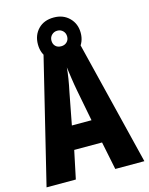

<svg xmlns="http://www.w3.org/2000/svg" viewBox="-129 -958 806 1039"><g transform="rotate(-15 274.0 -439.0)"><path d="M385 0 353 -157H197L164 0H0L174 -714H372L548 0ZM295 -464Q288 -501 283 -536Q278 -571 274 -599Q272 -572 266.5 -537.5Q261 -503 253 -466L219 -288H329ZM275 -641Q220 -641 187.5 -674.5Q155 -708 155 -759Q155 -811 187.5 -844.5Q220 -878 275 -878Q328 -878 361.5 -844.5Q395 -811 395 -760Q395 -710 362 -675.5Q329 -641 275 -641ZM275 -717Q294 -717 306.5 -729Q319 -741 319 -760Q319 -779 306.5 -791.5Q294 -804 275 -804Q257 -804 244 -791.5Q231 -779 231 -760Q231 -741 242.5 -729Q254 -717 275 -717Z"/></g></svg>

Font: Noto Sans Lao ExtraCondensed ExtraBold
Style: Regular
Weight: 800
Width: 2
Designer: Monotype Design Team
Foundry: Monotype Imaging Inc.
Version: Version 2.003; ttfautohint (v1.8.4.7-5d5b)